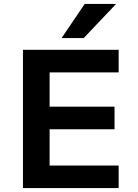

<svg xmlns="http://www.w3.org/2000/svg" viewBox="-20 -959 702 979"><path d="M97 0V-705H585V-590H233V-415H564V-300H233V-115H585V0ZM294 -765 412 -939H572L407 -765Z"/></svg>

Font: Nunito Sans 7pt
Style: Bold
Weight: 700
Designer: Vernon Adams
Foundry: Vernon Adams
Version: Version 3.101;gftools[0.9.27]